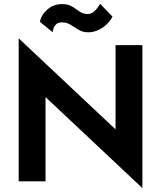

<svg xmlns="http://www.w3.org/2000/svg" viewBox="-20 -932 828 987"><path d="M185 -820Q193 -857 224.5 -884Q256 -911 300 -911Q324 -911 340.5 -903.5Q357 -896 370 -886Q383 -876 397 -868Q411 -860 432 -860Q450 -860 465 -874Q480 -888 495 -912L558 -847Q550 -829 531.5 -810Q513 -791 487.5 -778.5Q462 -766 433 -766Q405 -766 384 -779Q363 -792 343 -804.5Q323 -817 299 -817Q279 -817 269 -807.5Q259 -798 255 -786Q251 -774 251 -766ZM574 -700H712V35L214 -433V0H76V-735L574 -267Z"/></svg>

Font: Jost* Semi
Style: Regular
Weight: 600
Version: Version 3.7